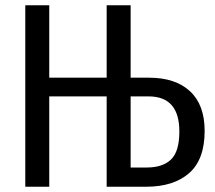

<svg xmlns="http://www.w3.org/2000/svg" viewBox="-20 -709 817 729"><path d="M757 -212Q757 -103 698 -51.5Q639 0 535 0H385V-343H167V0H76V-689H167V-414H385V-689H476V-414H546Q646 -414 701.5 -362.5Q757 -311 757 -212ZM661 -210Q661 -343 544 -343H476V-73H537Q598 -73 629.5 -103.5Q661 -134 661 -210Z"/></svg>

Font: Fira Sans Compressed
Style: Regular
Weight: 400
Width: 1
Designer: bBox Type GmbH & Carrois Corporate GbR & Edenspiekermann AG
Foundry: bBox Type GmbH & Carrois Corporate GbR & Edenspiekermann AG
Version: Version 4.301